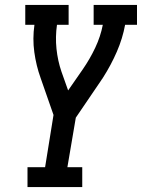

<svg xmlns="http://www.w3.org/2000/svg" viewBox="-20 -755 573 775"><path d="M91 0V-80H162L196 -291L144 -440Q126 -490 118.5 -544.5Q111 -599 119 -655H82V-735H257V-655H210Q203 -606 208 -558Q213 -510 228 -466L255 -390L314 -475Q343 -517 364.5 -562.5Q386 -608 395 -655H358V-735H533V-655H485Q475 -600 451.5 -546Q428 -492 396 -442L395 -441V-440Q393 -438 391.5 -435.5Q390 -433 388 -430L286 -280L252 -80H312V0Z"/></svg>

Font: Iosevka Curly Slab MdObl
Style: Regular
Weight: 500
Italic angle: -9°
Monospace: yes
Designer: Belleve Invis
Foundry: Belleve Invis
Version: Version 11.0.0; ttfautohint (v1.8.3)